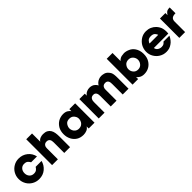

<svg xmlns="http://www.w3.org/2000/svg" viewBox="386 -2305 3888 3888"><g transform="rotate(-45 2330.0 -360.5)"><path d="M452.1 -210.9Q438.5 -185.5 411.1 -161.1Q383.8 -136.7 332 -136.7Q272.5 -136.7 236.3 -176.8Q200.2 -216.8 200.2 -278.3Q200.2 -307.6 209 -334Q218.8 -360.4 236.3 -379.9Q253.9 -399.4 278.3 -410.2Q302.7 -420.9 332 -418.9Q383.8 -418.9 411.1 -394.5Q438.5 -369.1 452.1 -340.8Q507.8 -340.8 620.1 -340.8Q598.6 -443.4 517.6 -508.8Q436.5 -574.2 326.2 -574.2Q245.1 -574.2 179.7 -535.2Q114.3 -497.1 76.2 -434.6Q55.7 -400.4 43.9 -361.3Q33.2 -321.3 33.2 -279.3Q33.2 -235.4 43.9 -196.3Q55.7 -156.2 76.2 -122.1Q115.2 -58.6 181.6 -20.5Q248 17.6 330.1 17.6Q442.4 17.6 520.5 -48.8Q598.6 -116.2 621.1 -210.9Q564.5 -210.9 452.1 -210.9Z M711.9 0Q753.9 0 877.9 0Q877.9 -77.1 877.9 -307.6Q877.9 -318.4 879.9 -336.9Q880.9 -355.5 890.6 -373Q898.4 -390.6 918 -404.3Q936.5 -418 971.7 -418Q998 -418 1015.6 -408.2Q1033.2 -398.4 1043 -382.8Q1052.7 -367.2 1056.6 -346.7Q1060.5 -325.2 1060.5 -301.8Q1060.5 -201.2 1060.5 0Q1101.6 0 1226.6 0Q1226.6 -77.1 1226.6 -309.6Q1226.6 -363.3 1218.8 -411.1Q1210.9 -459 1188.5 -495.1Q1166 -532.2 1127 -552.7Q1086.9 -574.2 1023.4 -574.2Q979.5 -574.2 940.4 -557.6Q900.4 -541 877.9 -503.9Q877.9 -527.3 877.9 -574.2Q877.9 -615.2 877.9 -740.2Q836.9 -740.2 711.9 -740.2Q711.9 -693.4 711.9 -554.7Q711.9 -416 711.9 0Z M1926.8 -554.7Q1885.7 -554.7 1760.7 -554.7Q1760.7 -540 1760.7 -496.1Q1745.1 -521.5 1705.1 -547.9Q1665 -574.2 1597.7 -574.2Q1558.6 -574.2 1521.5 -563.5Q1485.4 -553.7 1453.1 -534.2Q1393.6 -498 1355.5 -432.6Q1318.4 -367.2 1318.4 -278.3Q1318.4 -236.3 1327.1 -197.3Q1336.9 -158.2 1354.5 -124Q1387.7 -60.5 1449.2 -20.5Q1511.7 18.6 1597.7 18.6Q1645.5 18.6 1692.4 0Q1738.3 -19.5 1760.7 -59.6Q1760.7 -40 1760.7 0Q1802.7 0 1926.8 0Q1926.8 -138.7 1926.8 -554.7ZM1484.4 -276.4Q1484.4 -323.2 1516.6 -371.1Q1549.8 -418.9 1621.1 -418.9Q1673.8 -418.9 1704.1 -394.5Q1733.4 -370.1 1747.1 -341.8Q1755.9 -325.2 1758.8 -306.6Q1761.7 -293 1761.7 -280.3Q1761.7 -274.4 1760.7 -268.6Q1759.8 -250 1753.9 -232.4Q1749 -214.8 1738.3 -198.2Q1722.7 -172.9 1694.3 -154.3Q1666 -135.7 1622.1 -135.7Q1595.7 -135.7 1575.2 -143.6Q1554.7 -150.4 1539.1 -163.1Q1509.8 -185.5 1497.1 -217.8Q1484.4 -250 1484.4 -275.4Q1484.4 -275.4 1484.4 -276.4Z M2047.9 0Q2089.8 0 2213.9 0Q2213.9 -74.2 2213.9 -294.9Q2213.9 -307.6 2215.8 -328.1Q2216.8 -348.6 2226.6 -369.1Q2235.4 -389.6 2253.9 -403.3Q2273.4 -418 2308.6 -418Q2339.8 -418 2356.4 -404.3Q2373 -390.6 2380.9 -371.1Q2388.7 -352.5 2389.6 -333Q2391.6 -313.5 2391.6 -301.8Q2391.6 -201.2 2391.6 0Q2432.6 0 2557.6 0Q2557.6 -76.2 2557.6 -302.7Q2557.6 -315.4 2558.6 -334Q2560.5 -353.5 2569.3 -372.1Q2577.1 -390.6 2595.7 -404.3Q2615.2 -418 2649.4 -418Q2681.6 -418 2698.2 -405.3Q2715.8 -392.6 2723.6 -373Q2731.4 -354.5 2732.4 -333Q2734.4 -312.5 2734.4 -294.9Q2734.4 -196.3 2734.4 0Q2775.4 0 2900.4 0Q2900.4 -76.2 2900.4 -302.7Q2900.4 -335 2899.4 -360.4Q2898.4 -384.8 2895.5 -405.3Q2890.6 -441.4 2877.9 -466.8Q2865.2 -491.2 2839.8 -517.6Q2806.6 -553.7 2764.6 -563.5Q2723.6 -574.2 2694.3 -574.2Q2650.4 -574.2 2617.2 -559.6Q2583 -545.9 2558.6 -523.4Q2545.9 -512.7 2536.1 -500Q2526.4 -487.3 2518.6 -474.6Q2510.7 -489.3 2502.9 -501Q2494.1 -511.7 2485.4 -521.5Q2454.1 -553.7 2420.9 -563.5Q2386.7 -574.2 2358.4 -574.2Q2314.5 -574.2 2285.2 -561.5Q2254.9 -549.8 2237.3 -535.2Q2219.7 -520.5 2210.9 -508.8Q2203.1 -496.1 2203.1 -496.1Q2203.1 -515.6 2203.1 -554.7Q2164.1 -554.7 2047.9 -554.7Q2047.9 -520.5 2047.9 -416Q2047.9 -311.5 2047.9 0Z M3016.6 0Q3056.6 0 3175.8 0Q3175.8 -14.6 3175.8 -58.6Q3193.4 -29.3 3236.3 -4.9Q3278.3 18.6 3336.9 18.6Q3374 18.6 3410.2 9.8Q3446.3 1 3478.5 -17.6Q3538.1 -51.8 3577.1 -117.2Q3617.2 -183.6 3617.2 -281.2Q3617.2 -335.9 3603.5 -379.9Q3589.8 -423.8 3567.4 -457Q3526.4 -518.6 3462.9 -545.9Q3400.4 -574.2 3343.8 -574.2Q3327.1 -574.2 3277.3 -566.4Q3227.5 -558.6 3182.6 -510.7Q3182.6 -525.4 3182.6 -552.7Q3182.6 -599.6 3182.6 -740.2Q3141.6 -740.2 3016.6 -740.2Q3016.6 -693.4 3016.6 -554.7Q3016.6 -416 3016.6 0ZM3451.2 -278.3Q3451.2 -223.6 3413.1 -179.7Q3376 -135.7 3312.5 -135.7Q3250 -135.7 3213.9 -178.7Q3176.8 -221.7 3176.8 -279.3Q3176.8 -331.1 3212.9 -375Q3249 -418.9 3315.4 -418.9Q3377 -418.9 3414.1 -376Q3451.2 -332 3451.2 -279.3Q3451.2 -278.3 3451.2 -278.3Z M4259.8 -219.7Q4262.7 -247.1 4262.7 -273.4Q4262.7 -320.3 4252 -363.3Q4234.4 -429.7 4181.6 -486.3Q4142.6 -527.3 4088.9 -550.8Q4035.2 -574.2 3971.7 -574.2Q3888.7 -574.2 3824.2 -533.2Q3759.8 -492.2 3721.7 -428.7Q3702.1 -394.5 3691.4 -355.5Q3680.7 -316.4 3680.7 -276.4Q3680.7 -195.3 3719.7 -129.9Q3758.8 -63.5 3821.3 -25.4Q3854.5 -4.9 3893.6 6.8Q3932.6 17.6 3974.6 17.6Q4017.6 17.6 4057.6 5.9Q4097.7 -6.8 4132.8 -32.2Q4168 -55.7 4196.3 -91.8Q4225.6 -127.9 4245.1 -173.8Q4188.5 -173.8 4075.2 -173.8Q4060.5 -152.3 4037.1 -136.7Q4013.7 -122.1 3974.6 -122.1Q3925.8 -122.1 3888.7 -148.4Q3851.6 -175.8 3846.7 -219.7Q3984.4 -219.7 4259.8 -219.7ZM3848.6 -345.7Q3851.6 -365.2 3879.9 -399.4Q3908.2 -433.6 3972.7 -433.6Q4037.1 -433.6 4065.4 -399.4Q4093.8 -365.2 4096.7 -345.7Q4013.7 -345.7 3848.6 -345.7Z M4355.5 0Q4397.5 0 4521.5 0Q4521.5 -74.2 4521.5 -297.9Q4521.5 -356.4 4552.7 -381.8Q4583 -407.2 4646.5 -407.2Q4648.4 -407.2 4653.3 -407.2Q4653.3 -449.2 4653.3 -574.2Q4581.1 -574.2 4552.7 -544.9Q4523.4 -515.6 4511.7 -493.2Q4511.7 -513.7 4511.7 -554.7Q4472.7 -554.7 4355.5 -554.7Q4355.5 -520.5 4355.5 -416Q4355.5 -311.5 4355.5 0Z"/></g></svg>

Font: Avakin
Style: Bold
Weight: 700
Designer: Herb Lubalin, Tom Carnase, Ed Benguiat, Adobe Type Staff
Version: Version 1.0